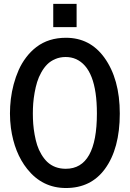

<svg xmlns="http://www.w3.org/2000/svg" viewBox="-20 -946 662 979"><path d="M251.5 -807.6V-926.3H370.6V-807.6ZM220.7 -120.6Q258.3 -85.4 315.4 -85.4Q474.1 -85.4 474.1 -367.7Q474.1 -597.7 366.7 -645Q343.3 -655.3 314.7 -655.3Q286.1 -655.3 262 -645Q237.8 -634.8 220.9 -617.9Q204.1 -601.1 190.7 -577.1Q177.2 -553.2 169.4 -527.8Q161.6 -502.4 156.5 -473.4Q151.4 -444.3 149.4 -418.9Q147.5 -393.6 147.5 -366.9Q147.5 -340.3 149.4 -314.5Q151.4 -288.6 156.5 -259.8Q161.6 -231 169.4 -206.5Q177.2 -182.1 190.7 -159.4Q204.1 -136.7 220.7 -120.6ZM35.6 -293.5Q30.8 -330.6 30.8 -367.2Q30.8 -403.8 35.2 -440.9Q39.6 -478 49.8 -516.4Q60.1 -554.7 75.2 -588.9Q90.3 -623 113.5 -653.6Q136.7 -684.1 165.5 -706.1Q227.5 -753.4 316.4 -753.4Q438.5 -753.4 511.7 -652.8Q590.8 -543.5 590.8 -367.2Q590.8 -187.5 514.6 -84Q443.4 12.7 316.4 12.7Q195.8 12.7 118.7 -84.5Q53.2 -166.5 35.6 -293.5Z"/></svg>

Font: News Cycle
Style: Bold
Weight: 700
Version: Version 0.5.1